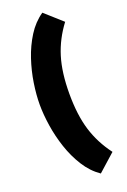

<svg xmlns="http://www.w3.org/2000/svg" viewBox="-166 -799 650 985"><g transform="rotate(-20 159.0 -306.0)"><path d="M204 133Q156 100 123 47.5Q90 -5 69.5 -66.5Q49 -128 39.5 -190.5Q30 -253 30 -306Q30 -359 39.5 -421.5Q49 -484 69.5 -545.5Q90 -607 123 -659.5Q156 -712 204 -745L298 -661Q243 -588 217.5 -505Q192 -422 192 -306Q192 -190 217.5 -107Q243 -24 298 49Z"/></g></svg>

Font: Braah One
Style: Regular
Weight: 400
Designer: Ashish Kumar
Foundry: Ashish Kumar
Version: Version 1.001; ttfautohint (v1.8.4.7-5d5b);gftools[0.9.29]